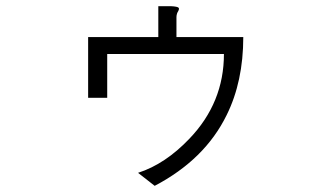

<svg xmlns="http://www.w3.org/2000/svg" viewBox="-20 -603 1040 620"><path d="M532.2 -583H491.2V-483.4H264.6V-287.1H326.2V-428.7H703.1Q703.1 -271.5 591.8 -155.3Q513.7 -73.2 425.8 -44.9L479.5 -2.9Q641.6 -87.9 711.9 -231.4Q765.6 -339.8 765.6 -483.4H549.8V-547.9Q549.8 -553.7 551.8 -559.6Q552.7 -562.5 555.7 -567.4Q559.6 -575.2 556.6 -578.1Q552.7 -582 532.2 -583Z"/></svg>

Font: Dotum
Style: Regular
Weight: 400
Version: Version 2.21